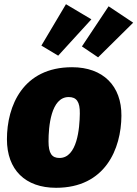

<svg xmlns="http://www.w3.org/2000/svg" viewBox="-20 -874 654 914"><path d="M294 -854 177 -657 257 -609 415 -782ZM497 -844 370 -653 447 -601 614 -766ZM247 20C481 20 557 -165 558 -323C559 -465 471 -554 323 -554C89 -554 13 -370 13 -211C13 -66 100 20 247 20ZM263 -122C227 -122 211 -144 211 -201C211 -270 222 -412 307 -412C344 -412 361 -390 360 -333C359 -264 348 -122 263 -122Z"/></svg>

Font: Fira Sans Heavy
Style: Italic
Weight: 900
Italic angle: -8°
Designer: bBox Type GmbH & Carrois Corporate GbR & Edenspiekermann AG
Foundry: bBox Type GmbH & Carrois Corporate GbR & Edenspiekermann AG
Version: Version 4.301;PS 004.301;hotconv 1.0.88;makeotf.lib2.5.64775